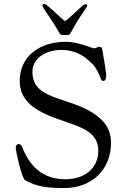

<svg xmlns="http://www.w3.org/2000/svg" viewBox="-20 -932 636 965"><path d="M193 -904C193 -894 240 -835 278 -767C284 -756 290 -756 296 -756H321C338 -756 328 -769 415 -896C417 -900 419 -903 419 -905C419 -910 412 -911 409 -911C395 -911 319 -827 306 -827C299 -827 217 -912 204 -912C201 -912 193 -912 193 -904ZM59 -187C59 -178 87 -37 108 -25C170 8 220 13 305 13C432 13 538 -71 538 -215C538 -261 522 -296 498 -322C375 -454 143 -410 143 -570C143 -640 210 -681 289 -681C335 -681 383 -666 420 -633C449 -607 461 -600 486 -539C489 -530 492 -525 500 -525C506 -525 514 -532 514 -553C514 -567 501 -643 493 -689C492 -694 484 -697 478 -697C471 -697 461 -689 455 -689C441 -689 375 -722 311 -722C175 -722 79 -645 79 -526C79 -458 113 -413 170 -379C300 -301 474 -309 474 -174C474 -89 409 -31 308 -31C164 -31 114 -137 89 -198C87 -204 79 -208 73 -208C66 -208 59 -202 59 -187Z"/></svg>

Font: OFL Sorts Mill Goudy
Style: Regular
Weight: 500
Version: Version 003.000